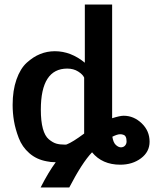

<svg xmlns="http://www.w3.org/2000/svg" viewBox="-20 -709 683 851"><path d="M36 -244Q36 -308 53 -356.5Q70 -405 98.5 -431Q127 -457 158 -469.5Q189 -482 223 -482Q294 -482 356 -431V-689H477V-185Q512 -196 528 -196Q573 -196 608 -162.5Q643 -129 643 -81Q643 -36 605 -7.5Q567 21 513 21Q433 21 388 -34Q344 12 287 122H160Q194 55 227 10Q204 10 187 6Q142 -2 110 -30Q78 -58 63 -97.5Q48 -137 42 -172.5Q36 -208 36 -244ZM161 -223Q161 -172 170 -139Q179 -106 196.5 -91.5Q214 -77 229.5 -72.5Q245 -68 267 -68Q269 -68 272 -68L276 -69Q302 -79 353 -117V-365Q347 -379 326.5 -392Q306 -405 278 -405Q161 -405 161 -223ZM478 -103Q482 -77 493.5 -66.5Q505 -56 516 -56Q527 -56 534 -63.5Q541 -71 541 -82Q541 -109 525 -112Q522 -114 512 -114Q500 -114 478 -103Z"/></svg>

Font: Coval
Style: Bold
Weight: 700
Foundry: Context Ltd
Version: Version 001.000